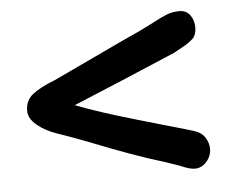

<svg xmlns="http://www.w3.org/2000/svg" viewBox="-39 -474 628 513"><g transform="rotate(-5 275.0 -217.5)"><path d="M111 -274 302 -364Q357 -389 356 -389L388 -405Q410 -417 425.5 -423Q441 -429 459 -429Q478 -429 488 -415Q498 -401 498 -382Q498 -362 487.5 -352Q477 -342 460.5 -333Q444 -324 435 -319L291 -258L159 -203Q212 -183 266 -166.5Q320 -150 397 -128Q454 -112 472 -106Q491 -100 500 -85.5Q509 -71 509 -56Q509 -36 495.5 -21Q482 -6 464 -6Q450 -6 423 -18Q395 -28 385 -31Q310 -53 182 -104Q161 -112 140.5 -119.5Q120 -127 105 -132Q75 -142 53 -160Q31 -178 31 -199Q31 -227 51.5 -243Q72 -259 111 -274Z"/></g></svg>

Font: Itim
Style: Regular
Weight: 400
Designer: Suppakit Chalermlarp
Version: Version 1.002g